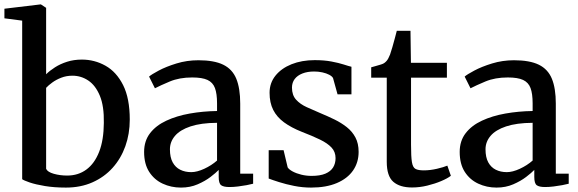

<svg xmlns="http://www.w3.org/2000/svg" viewBox="-23 -839 2620 870"><path d="M-3 -756V-799.5L160 -819H162.5L186 -803.5V-502.5Q202.5 -519 226.5 -534.2Q250.5 -549.5 281 -559.2Q311.5 -569 348 -569Q405.5 -569 455 -541.2Q504.5 -513.5 534.8 -453.5Q565 -393.5 565 -297Q565 -232.5 545 -176.5Q525 -120.5 487.2 -78.5Q449.5 -36.5 396 -12.8Q342.5 11 275.5 11Q223 11 180.8 4Q138.5 -3 111.5 -12.2Q84.5 -21.5 77.5 -27V-745.5ZM305 -496Q278 -496 254.8 -487Q231.5 -478 214 -465.2Q196.5 -452.5 186 -441V-74Q192.5 -59.5 220.8 -51.5Q249 -43.5 281.5 -43.5Q331.5 -43.5 368.5 -70.8Q405.5 -98 426.2 -151Q447 -204 447.5 -282Q449 -358 429.5 -405Q410 -452 377.2 -474Q344.5 -496 305 -496Z M797 11Q752.5 11 714.2 -6.8Q676 -24.5 653 -60.2Q630 -96 630 -150.5Q630 -200.5 657 -235.5Q684 -270.5 730.8 -292.2Q777.5 -314 836.8 -324.5Q896 -335 960.5 -336V-370.5Q960.5 -414.5 951 -440Q941.5 -465.5 917.2 -476.8Q893 -488 848 -488Q790 -488 746.5 -469.8Q703 -451.5 679 -439L652.5 -492Q663 -501.5 696.2 -519.2Q729.5 -537 776.8 -551.5Q824 -566 876 -566Q947 -566 988.5 -545.8Q1030 -525.5 1047.8 -482Q1065.5 -438.5 1065.5 -369.5V-52H1124V-6.5Q1113 -3.5 1094.5 0Q1076 3.5 1055.2 6Q1034.5 8.5 1017 8.5Q990 8.5 979 0.2Q968 -8 968 -37.5V-69Q955.5 -56 931 -37.2Q906.5 -18.5 872.5 -3.8Q838.5 11 797 11ZM843.5 -59Q869.5 -59 902.5 -74.2Q935.5 -89.5 960.5 -111.5V-282.5Q887.5 -282 840.2 -266.2Q793 -250.5 770 -223.5Q747 -196.5 747 -162.5Q747 -126 759.5 -103.2Q772 -80.5 793.8 -69.8Q815.5 -59 843.5 -59Z M1386.5 11Q1348 11 1310.2 3.5Q1272.5 -4 1241.8 -13.8Q1211 -23.5 1194.5 -30V-158.5H1262L1280.5 -80.5Q1286.5 -71 1303.2 -62Q1320 -53 1342.5 -47.5Q1365 -42 1389 -42Q1427.5 -42 1451.5 -52.2Q1475.5 -62.5 1486.5 -80.5Q1497.5 -98.5 1497.5 -122.5Q1497.5 -151 1479.2 -170.5Q1461 -190 1427 -206.5Q1393 -223 1345 -241.5Q1297 -260.5 1264.2 -284.5Q1231.5 -308.5 1215 -341Q1198.5 -373.5 1198.5 -418.5Q1198.5 -463 1225.2 -496.2Q1252 -529.5 1298.2 -548Q1344.5 -566.5 1403 -566.5Q1446.5 -566.5 1479.2 -560.2Q1512 -554 1534.2 -546.8Q1556.5 -539.5 1569.5 -536.5V-411.5H1506.5L1486 -485.5Q1481.5 -493.5 1468.8 -500.2Q1456 -507 1438 -511Q1420 -515 1400.5 -515Q1370 -515 1347.2 -506Q1324.5 -497 1312.2 -480.8Q1300 -464.5 1300 -442Q1300 -408 1318.5 -387.5Q1337 -367 1366.8 -353.5Q1396.5 -340 1429.5 -326Q1462 -312.5 1492.8 -297.5Q1523.5 -282.5 1548.2 -263Q1573 -243.5 1587.5 -216.2Q1602 -189 1602 -151Q1602 -103 1576.8 -66.5Q1551.5 -30 1503.2 -9.5Q1455 11 1386.5 11Z M1844 10.5Q1789 10.5 1759.2 -15.2Q1729.5 -41 1729.5 -106V-487H1659V-534Q1669 -537 1681 -540.2Q1693 -543.5 1703.5 -546.8Q1714 -550 1719 -554Q1725 -558.5 1729.2 -563.5Q1733.5 -568.5 1737 -575.5Q1740.5 -582.5 1744.5 -592Q1749 -604.5 1755 -625.5Q1761 -646.5 1766.5 -667Q1772 -687.5 1775 -699.5H1837L1839 -554.5H2002V-487H1839.5V-183Q1839.5 -129 1843.5 -104.5Q1847.5 -80 1860 -73.5Q1872.5 -67 1897.5 -67Q1925.5 -67 1956.8 -74.2Q1988 -81.5 2004 -88.5L2020 -42.5Q2004.5 -30.5 1976.2 -18.5Q1948 -6.5 1913.2 2Q1878.5 10.5 1844 10.5Z M2227 11Q2182.5 11 2144.2 -6.8Q2106 -24.5 2083 -60.2Q2060 -96 2060 -150.5Q2060 -200.5 2087 -235.5Q2114 -270.5 2160.8 -292.2Q2207.5 -314 2266.8 -324.5Q2326 -335 2390.5 -336V-370.5Q2390.5 -414.5 2381 -440Q2371.5 -465.5 2347.2 -476.8Q2323 -488 2278 -488Q2220 -488 2176.5 -469.8Q2133 -451.5 2109 -439L2082.5 -492Q2093 -501.5 2126.2 -519.2Q2159.5 -537 2206.8 -551.5Q2254 -566 2306 -566Q2377 -566 2418.5 -545.8Q2460 -525.5 2477.8 -482Q2495.5 -438.5 2495.5 -369.5V-52H2554V-6.5Q2543 -3.5 2524.5 0Q2506 3.5 2485.2 6Q2464.5 8.5 2447 8.5Q2420 8.5 2409 0.2Q2398 -8 2398 -37.5V-69Q2385.5 -56 2361 -37.2Q2336.5 -18.5 2302.5 -3.8Q2268.5 11 2227 11ZM2273.5 -59Q2299.5 -59 2332.5 -74.2Q2365.5 -89.5 2390.5 -111.5V-282.5Q2317.5 -282 2270.2 -266.2Q2223 -250.5 2200 -223.5Q2177 -196.5 2177 -162.5Q2177 -126 2189.5 -103.2Q2202 -80.5 2223.8 -69.8Q2245.5 -59 2273.5 -59Z"/></svg>

Font: Merriweather 20pt Medium
Style: Regular
Weight: 500
Version: Version 2.100